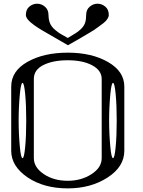

<svg xmlns="http://www.w3.org/2000/svg" viewBox="-20 -1041 790 1061"><path d="M581.1 -958Q581.1 -948.2 574.2 -937.5Q566.4 -924.8 552.7 -914.1Q541 -905.3 518.6 -888.7Q496.1 -872.1 473.6 -859.4L418.9 -827.1Q389.6 -809.6 355.5 -791L235.4 -860.4Q181.6 -890.6 153.3 -914.1Q123 -938.5 123 -958Q123 -988.3 141.6 -1003.9Q161.1 -1020.5 185.5 -1020.5Q209 -1020.5 228.5 -1003.9Q248 -987.3 248 -958Q248 -939.5 252.9 -921.9Q256.8 -907.2 266.6 -894.5Q275.4 -882.8 289.1 -872.1Q308.6 -856.4 318.4 -851.6Q326.2 -847.7 335 -842.3Q343.8 -836.9 354.5 -831.1L399.4 -858.4Q412.1 -866.2 428.7 -881.8Q444.3 -897.5 450.2 -915Q456.1 -932.6 456.1 -958Q456.1 -987.3 475.6 -1003.9Q495.1 -1020.5 518.6 -1020.5Q543 -1020.5 562.5 -1003.9Q581.1 -988.3 581.1 -958ZM89.8 -521.5Q83 -449.2 83 -375Q83 -300.8 89.8 -228.5Q95.7 -167 104.5 -167Q113.3 -167 119.1 -228.5Q125 -290 125 -375Q125 -460 119.1 -521.5Q113.3 -583 104.5 -583Q95.7 -583 89.8 -521.5ZM589.8 -521.5Q583 -449.2 583 -375Q583 -300.8 589.8 -228.5Q595.7 -167 604.5 -167Q613.3 -167 619.1 -228.5Q625 -290 625 -375Q625 -460 619.1 -521.5Q613.3 -583 604.5 -583Q595.7 -583 589.8 -521.5ZM542 -167V-604.5Q542 -652.3 488.3 -680.7Q436.5 -708 354.5 -708Q272.5 -708 219.7 -681.6Q167 -655.3 167 -604.5V-167Q167 -116.2 221.7 -79.1Q276.4 -42 354.5 -42Q429.7 -42 486.3 -79.1Q542 -115.2 542 -167ZM667 -208Q667 -120.1 575.2 -60.5Q482.4 0 354.5 0Q222.7 0 132.8 -60.5Q42 -122.1 42 -208V-562.5Q42 -648.4 131.8 -699.2Q221.7 -750 354.5 -750Q487.3 -750 577.1 -698.2Q667 -646.5 667 -562.5Z"/></svg>

Font: okolaksMetalik
Style: bold
Weight: 700
Width: 7
Version: Version 0.6